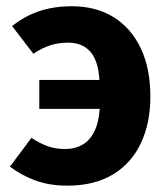

<svg xmlns="http://www.w3.org/2000/svg" viewBox="-20 -568 526 605"><path d="M206.6 -548.3Q282.5 -548.3 337.9 -514Q393.3 -479.6 423.5 -416.1Q453.8 -352.6 453.8 -263.4Q453.8 -179.6 423.7 -116.4Q393.7 -53.1 335.5 -18.1Q277.4 17 192 17Q137 17 93 1.2Q48.9 -14.6 11.3 -42.9L79 -133.6Q107.6 -115.1 131.7 -106.8Q155.8 -98.5 186 -98.5Q216.7 -98.5 241.1 -112.7Q265.5 -126.9 280.2 -160.1Q294.9 -193.4 294.9 -250.7L294.3 -291.6Q293.8 -367.9 268.2 -400.8Q242.7 -433.6 194.5 -433.6Q165.1 -433.6 138.9 -425.4Q112.6 -417.1 85.1 -398.6L18.2 -485.7Q55.7 -516.2 102 -532.3Q148.3 -548.3 206.6 -548.3ZM103.8 -316.2H308.6L309.3 -225H103.8Z"/></svg>

Font: Fira Sans Variable
Style: Regular
Weight: 400
Designer: Carrois Corporate & Edenspiekermann AG
Foundry: Carrois Corporate GbR & Edenspiekermann AG
Version: Version 4.202